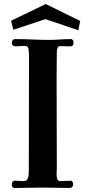

<svg xmlns="http://www.w3.org/2000/svg" viewBox="-20 -926 453 953"><path d="M345 -713Q345 -696 329 -696Q317 -696 304.5 -696.5Q292 -697 280 -697Q270 -697 266 -688.5Q262 -680 262 -671Q262 -636 261.5 -600.5Q261 -565 261 -530Q261 -420 261.5 -309.5Q262 -199 262 -89Q262 -82 261 -67Q260 -52 263.5 -39.5Q267 -27 278 -27Q291 -27 304 -28Q317 -29 330 -29Q337 -29 340 -23.5Q343 -18 343 -11Q343 -4 338.5 1.5Q334 7 326 7Q292 7 258.5 6Q225 5 191 5Q157 5 123 6Q89 7 55 7Q45 7 42 3Q39 -1 39 -10Q39 -18 42.5 -23.5Q46 -29 54 -29Q65 -29 76 -28Q87 -27 97 -27Q111 -27 116 -36Q121 -45 122 -57.5Q123 -70 123 -79L124 -653Q124 -662 122 -679.5Q120 -697 108 -698Q105 -698 102.5 -698Q100 -698 97 -698Q87 -698 77.5 -697Q68 -696 58 -696Q39 -696 39 -715Q39 -722 43.5 -727Q48 -732 55 -732Q98 -732 140.5 -730Q183 -728 226 -728Q252 -728 278.5 -730Q305 -732 331 -732Q339 -732 342 -726Q345 -720 345 -713ZM378 -822 369 -776 205 -831 46 -778 35 -823 207 -906Z"/></svg>

Font: Kaisei Decol
Style: Bold
Weight: 700
Designer: Font-Kai, 金井和夫
Foundry: KAZUO KANAI
Version: Version 5.003